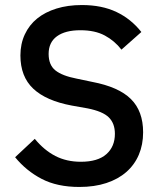

<svg xmlns="http://www.w3.org/2000/svg" viewBox="-20 -730 638 762"><path d="M295 12Q207 12 145.5 -20Q84 -52 40 -106L118 -179Q155 -134 199.5 -111Q244 -88 301 -88Q368 -88 402 -118Q436 -148 436 -199Q436 -240 412 -264Q388 -288 327 -300L265 -311Q163 -330 112 -378Q61 -426 61 -510Q61 -556 78.5 -593.5Q96 -631 127.5 -656.5Q159 -682 204 -696Q249 -710 305 -710Q384 -710 442 -682.5Q500 -655 541 -603L462 -533Q435 -568 396 -589Q357 -610 299 -610Q239 -610 206 -586Q173 -562 173 -516Q173 -472 200 -450.5Q227 -429 284 -418L346 -405Q451 -385 499.5 -337Q548 -289 548 -205Q548 -156 531 -116Q514 -76 481.5 -47.5Q449 -19 402 -3.5Q355 12 295 12Z"/></svg>

Font: IBM Plex Sans Hebrew Medm
Style: Regular
Weight: 500
Designer: Mike Abbink, Paul van der Laan, Pieter van Rosmalen, Yanek Iontef
Foundry: Bold Monday
Version: Version 1.3